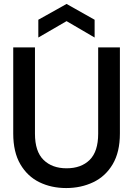

<svg xmlns="http://www.w3.org/2000/svg" viewBox="-20 -940 674 972"><path d="M315 12Q240 12 179.5 -17.5Q119 -47 83 -108.5Q47 -170 47 -264V-700H157V-263Q157 -173 200.5 -130.5Q244 -88 317 -88Q391 -88 434 -130.5Q477 -173 477 -263V-700H587V-264Q587 -170 550.5 -108.5Q514 -47 452 -17.5Q390 12 315 12ZM174 -750V-840L317 -920L459 -840V-750L317 -833Z"/></svg>

Font: Host Grotesk Light Medium
Style: Regular
Weight: 500
Version: Version 1.003